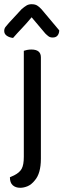

<svg xmlns="http://www.w3.org/2000/svg" viewBox="-34 -700 301 911"><path d="M160 53Q160 123 131 156Q115 176 97 183.5Q79 191 62 191Q40 191 26.5 179Q13 167 13 141L33 132Q59 119 69 100.5Q79 82 79 44V-459Q84 -461 94 -463Q104 -465 115 -465Q160 -465 160 -428ZM116 -618Q93 -590 70.5 -566.5Q48 -543 28 -520Q10 -522 -2 -530.5Q-14 -539 -14 -553Q-14 -564 -8 -572Q-2 -580 8 -591L69 -657Q82 -668 92 -674Q102 -680 116 -680Q132 -680 142 -674Q152 -668 163 -656L247 -556Q247 -542 239.5 -532Q232 -522 216 -522Q204 -522 196.5 -527.5Q189 -533 181 -541Z"/></svg>

Font: Baloo Chettan 2
Style: Regular
Weight: 400
Designer: Maithili Shingre, Unnati Kotecha and Ek Type
Foundry: Ek Type
Version: Version 1.640;hotconv 1.0.111;makeotfexe 2.5.65597; ttfautoh